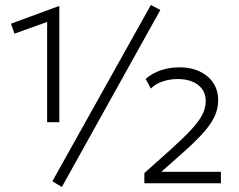

<svg xmlns="http://www.w3.org/2000/svg" viewBox="-20 -735 957 770"><path d="M169 -245V-647L38 -600L24 -640L214 -710H218V-245ZM559 0V-41L662 -133Q711.5 -177.5 743.2 -211Q775 -244.5 790 -272.5Q805 -300.5 805 -329Q805 -370.5 774.8 -394.2Q744.5 -418 692 -418Q661.5 -418 632.8 -408.5Q604 -399 585 -380L564 -418.5Q590.5 -441.5 625 -453.2Q659.5 -465 699 -465Q768 -465 811.5 -429Q855 -393 855 -332Q855 -299.5 840.8 -268.5Q826.5 -237.5 795.5 -202.8Q764.5 -168 715 -124L627 -46H866V0ZM228 15 190 -8 585 -715 623 -695Z"/></svg>

Font: Geologica Cursive Thin
Style: Regular
Weight: 250
Designer: Sindre Bremnes, Frode Helland
Foundry: Monokrom Skriftforlag AS
Version: Version 1.010;gftools[0.9.28]